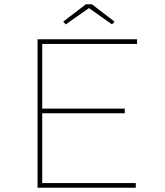

<svg xmlns="http://www.w3.org/2000/svg" viewBox="-20 -885 779 905"><path d="M157 0V-700H626V-678H179V-22H620V0ZM170 -351V-373H568V-351ZM290 -770 278 -783 385 -865H413L520 -783L508 -770L392 -852H407Z"/></svg>

Font: Lexend Giga Thin
Style: Regular
Weight: 250
Version: Version 1.007